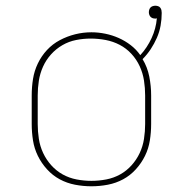

<svg xmlns="http://www.w3.org/2000/svg" viewBox="-20 -644 640 672"><path d="M300 8Q271 8 242.5 2.5Q214 -3 189 -16.5Q164 -30 144.5 -51.5Q125 -73 112.5 -98.5Q100 -124 95.5 -152.5Q91 -181 91 -210V-310Q91 -339 95.5 -367.5Q100 -396 112.5 -422Q125 -448 144.5 -469Q164 -490 189.5 -503.5Q215 -517 243 -524Q271 -531 300 -531Q324 -531 348.5 -526Q373 -521 395.5 -511Q418 -501 437.5 -486Q457 -471 471 -451Q495 -477 510.5 -510.5Q526 -544 529 -580Q527 -579 525.5 -579Q524 -579 523 -579Q518 -579 514 -580.5Q510 -582 507 -585Q504 -588 502.5 -592.5Q501 -597 501 -601Q501 -606 502.5 -610.5Q504 -615 507 -618Q510 -621 514.5 -622.5Q519 -624 524 -624Q528 -624 533 -622.5Q538 -621 541 -617Q544 -613 545 -608.5Q546 -604 546 -599Q546 -576 542 -554Q538 -532 529 -511.5Q520 -491 507.5 -472Q495 -453 479 -437Q496 -409 502.5 -376Q509 -343 509 -310V-210Q509 -181 504.5 -152.5Q500 -124 487.5 -98.5Q475 -73 455.5 -51.5Q436 -30 411 -16.5Q386 -3 357.5 2.5Q329 8 300 8ZM300 -11Q326 -11 352 -16Q378 -21 400.5 -33.5Q423 -46 440.5 -65.5Q458 -85 469 -108.5Q480 -132 484 -158Q488 -184 488 -210V-310Q488 -336 484 -362Q480 -388 469 -412Q458 -436 440 -455.5Q422 -475 399 -487Q376 -499 350 -504Q324 -509 297 -509Q272 -509 246.5 -504Q221 -499 198.5 -486Q176 -473 158.5 -453.5Q141 -434 130.5 -410.5Q120 -387 116 -361.5Q112 -336 112 -310V-210Q112 -184 116 -158Q120 -132 131 -108.5Q142 -85 159.5 -65.5Q177 -46 199.5 -33.5Q222 -21 248 -16Q274 -11 300 -11Z"/></svg>

Font: Zed Sans Thin Extended
Style: Regular
Weight: 100
Width: 7
Designer: Belleve Invis
Foundry: Belleve Invis
Version: Version 1.0.0; ttfautohint (v1.8.4)